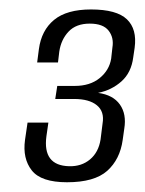

<svg xmlns="http://www.w3.org/2000/svg" viewBox="-20 -616 302 400"><path d="M119.6 -236.3Q65.6 -236.3 46.2 -261Q26.8 -285.7 32.1 -324.4L37.4 -360.6H80.8L76.7 -332.1Q68.6 -271.1 124 -269.7Q149.8 -269 167.6 -283.9Q185.3 -298.8 189.5 -325.3L193.7 -358.9Q197.9 -383.6 181.8 -396.7Q165.8 -409.8 134.5 -409.8H95.1L99.3 -437H135.8Q167.6 -437 187.6 -453.3Q207.6 -469.5 211.6 -493.8L214.2 -517.1Q217.6 -537.5 206.3 -552.1Q194.9 -566.8 167 -566.8Q138.5 -566.8 122.9 -550.2Q107.2 -533.6 103.5 -508.4L100.8 -485.8H57.4L61 -513.4Q66.2 -552.8 92.7 -574.6Q119.1 -596.3 169.6 -596.3Q223 -596.3 244.4 -575.8Q265.8 -555.3 260.5 -516.4L257.6 -496.7Q253.6 -464.8 233.1 -446.5Q212.5 -428.1 184.3 -422.5Q215.6 -418.3 229.8 -398.2Q243.9 -378.2 238.9 -347.9L235.6 -324.4Q230 -284 203.4 -260.1Q176.7 -236.3 119.6 -236.3Z"/></svg>

Font: Alumni Sans SC Thin
Style: Italic
Weight: 100
Italic angle: -8°
Designer: Robert E. Leuschke
Foundry: Robert E. Leuschke
Version: Version 1.016